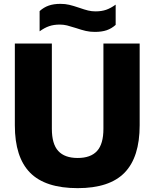

<svg xmlns="http://www.w3.org/2000/svg" viewBox="-20 -966 802 996"><path d="M57 -316V-740H249V-298Q249 -219 282.2 -182.8Q315.5 -146.5 383 -146.5Q450.5 -146.5 483.5 -182.8Q516.5 -219 516.5 -298V-740H704.5V-316Q704.5 -151 626.5 -70.5Q548.5 10 383 10Q215 10 136 -70.2Q57 -150.5 57 -316ZM374 -820.5Q346 -829.5 328 -834Q310 -838.5 290 -838.5Q259 -838.5 235 -830.2Q211 -822 185.5 -803.5V-908.5Q207 -928 232.8 -937Q258.5 -946 293.5 -946Q318.5 -946 339.5 -941Q360.5 -936 391.5 -925.5Q418.5 -916 437 -911.5Q455.5 -907 475.5 -907Q506.5 -907 530.5 -915.2Q554.5 -923.5 580 -942V-837Q559 -818 533.5 -809.2Q508 -800.5 472 -800.5Q447 -800.5 425.2 -805.5Q403.5 -810.5 374 -820.5Z"/></svg>

Font: Encode Sans ExtraBold
Style: Regular
Weight: 800
Designer: Multiple Designers
Foundry: Impallari Type
Version: Version 2.000